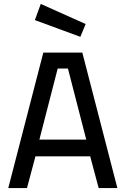

<svg xmlns="http://www.w3.org/2000/svg" viewBox="-20 -955 638 975"><path d="M22 0ZM157 -853 187 -935 415 -833 388 -768ZM438 -161H160L117 0H22L200 -688H398L576 0H481ZM180 -246H418L325 -607H273Z"/></svg>

Font: sheba-seeBold
Style: Regular
Weight: 600
Designer: Mohamed Galeb, the designers
Foundry: Kief Type Foundry
Version: Version 2.010; ttfautohint (v1.5.33-1714) -l 8 -r 50 -G 200 